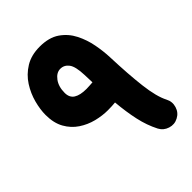

<svg xmlns="http://www.w3.org/2000/svg" viewBox="-212 -764 943 943"><g transform="rotate(-45 259.5 -293.0)"><path d="M234.9 -659.7Q298.8 -659.7 338.9 -632.1Q378.9 -604.5 400.9 -561Q422.9 -517.6 431.9 -469.2Q440.9 -420.9 442.4 -379.4Q446.8 -255.9 457.3 -168.2Q467.8 -80.6 491.7 -34.7Q505.9 -7.8 496.8 22Q487.8 51.8 460.4 65.9Q433.6 80.1 404.1 70.8Q374.5 61.5 360.4 34.7Q335 -14.6 322 -73.5Q309.1 -132.3 302.7 -204.1Q292.5 -203.1 279.1 -202.4Q265.6 -201.7 251 -201.7Q212.9 -201.7 172.1 -211.9Q131.3 -222.2 96.4 -245.4Q61.5 -268.6 39.8 -307.1Q18.1 -345.7 18.1 -401.9Q18.1 -439.5 29.8 -483.9Q41.5 -528.3 67.1 -568.4Q92.8 -608.4 134.3 -634Q175.8 -659.7 234.9 -659.7ZM161.1 -412.1Q161.1 -379.4 184.1 -364.7Q207 -350.1 251 -350.1Q261.7 -350.1 274.4 -351.1Q287.1 -352.1 294.4 -352.5Q293.9 -365.7 293.5 -379.2Q293 -392.6 292.5 -406.2Q290.5 -465.8 273.4 -488.5Q256.3 -511.2 229.5 -511.2Q202.6 -511.2 181.9 -483.4Q161.1 -455.6 161.1 -412.1Z"/></g></svg>

Font: Mikhak ExtraBold
Style: Regular
Weight: 800
Designer: Amin Abedi
Version: Version 3.3